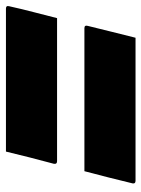

<svg xmlns="http://www.w3.org/2000/svg" viewBox="65 -626 476 646"><g transform="rotate(-90 303.0 -303.0)"><path d="M116 -521H597Q608 -521 605 -510Q595 -465 585.5 -429Q576 -393 565 -349H84Q73 -349 75 -360Q87 -404 96 -440Q105 -476 116 -521ZM50 -257H531Q542 -257 539 -246Q528 -201 519 -165Q510 -129 499 -85H18Q7 -85 9 -95Q20 -140 29 -176Q38 -212 50 -257Z"/></g></svg>

Font: Recursive Sn Lnr St Blk
Style: Italic
Weight: 900
Italic angle: -15°
Version: Version 1.079;hotconv 1.0.112;makeotfexe 2.5.65598; ttfautoh